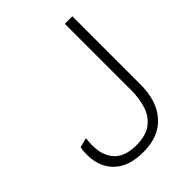

<svg xmlns="http://www.w3.org/2000/svg" viewBox="-203 -816 938 938"><g transform="rotate(-45 266.0 -346.5)"><path d="M460 -704V-233Q460 -119 402 -54Q344 11 237 11Q124 11 71.5 -53.5Q19 -118 36 -223L86 -236Q73 -141 110.5 -89Q148 -37 235 -37Q302 -37 339.5 -65Q377 -93 392.5 -140Q408 -187 408 -243V-704Z"/></g></svg>

Font: Prodigy Sans Light
Style: Regular
Weight: 300
Designer: Wei Huang
Foundry: Wei Huang
Version: Version 1.003; ttfautohint (v1.8.3)